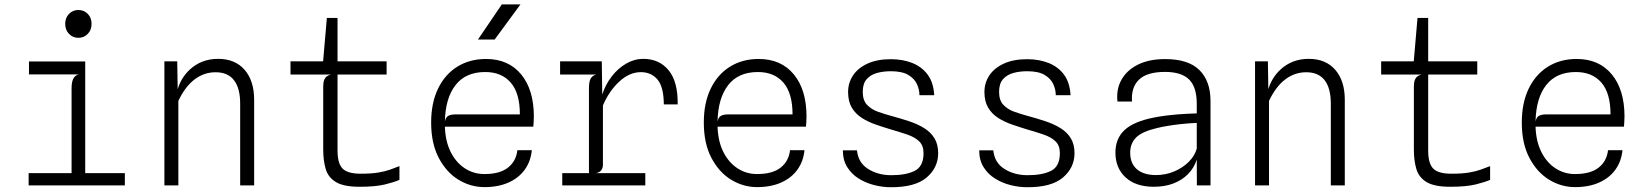

<svg xmlns="http://www.w3.org/2000/svg" viewBox="-20 -816 7240 845"><path d="M106 0V-54H295V-427.5Q295 -456.5 303.5 -471.2Q312 -486 327.5 -488.5H107.5V-545.5H355V-54H529.5V0ZM325 -649.5Q300.5 -649.5 283.8 -666.8Q267 -684 267 -711Q267 -738 283.8 -755Q300.5 -772 325 -772Q349.5 -772 366.2 -755Q383 -738 383 -711Q383 -684 366.2 -666.8Q349.5 -649.5 325 -649.5Z M703.5 0V-546H760L762 -423.5Q777.5 -474.5 814.5 -509Q865.5 -557 940 -557Q1014.5 -557 1056.5 -508.8Q1098.5 -460.5 1098.5 -376.5V0H1037V-359.5Q1037 -428 1009.8 -463Q982.5 -498 929 -498Q877.5 -498 836 -466.2Q794.5 -434.5 765 -372V0Z M1562.5 6Q1493 6 1458.8 -14.5Q1424.5 -35 1413.5 -72Q1402.5 -109 1402.5 -158.5V-434.5Q1402.5 -452.5 1406.5 -463.2Q1410.5 -474 1418.2 -479.8Q1426 -485.5 1436.5 -488H1258.5V-546H1402L1418.5 -737H1465.5V-546H1681.5V-488H1465.5V-153Q1465.5 -96.5 1487.8 -74Q1510 -51.5 1567.5 -51.5Q1614 -51.5 1644.2 -56.5Q1674.5 -61.5 1696.2 -69.2Q1718 -77 1738 -85V-24.5Q1716 -14.5 1674.2 -4.2Q1632.5 6 1562.5 6Z M2112 7.5Q2051 7.5 1997.5 -25.2Q1944 -58 1910.8 -121.5Q1877.5 -185 1877.5 -276.5Q1877.5 -363.5 1908 -426.2Q1938.5 -489 1993 -522.8Q2047.5 -556.5 2119 -556.5Q2217.5 -556.5 2273.5 -488.8Q2329.5 -421 2329.5 -303Q2329.5 -288.5 2328.5 -276.5L2327 -258.5H1938Q1940 -194 1963.5 -147.2Q1987 -100.5 2025.8 -75.2Q2064.5 -50 2112 -50Q2179.5 -50 2215.5 -78.2Q2251.5 -106.5 2257 -155H2320.5Q2316 -106.5 2289.8 -69.8Q2263.5 -33 2218.2 -12.8Q2173 7.5 2112 7.5ZM1938 -281.5Q1942 -301 1954 -306.8Q1966 -312.5 1984 -312.5H2268Q2268 -406 2227.8 -452.5Q2187.5 -499 2115.5 -499Q2029.5 -499 1984.8 -441.5Q1940 -384 1938 -281.5ZM2083.5 -642 2188.5 -796.5H2270.5L2157 -642Z M2454.5 0V-54H2572V-426.5Q2572 -458 2580 -471Q2588 -484 2604.5 -488H2445V-546H2628.5L2630.5 -400Q2645 -444.5 2672.5 -480Q2700 -515.5 2736 -536.2Q2772 -557 2811 -557Q2881.5 -557 2922.8 -506.5Q2964 -456 2962.5 -356.5H2901.5Q2901 -434.5 2873.2 -466.5Q2845.5 -498.5 2800.5 -498.5Q2750.5 -498.5 2705.8 -457.2Q2661 -416 2633.5 -352V-91Q2633.5 -78.5 2627.2 -68.2Q2621 -58 2603.5 -54H2820V0Z M3312 7.5Q3251 7.5 3197.5 -25.2Q3144 -58 3110.8 -121.5Q3077.5 -185 3077.5 -276.5Q3077.5 -363.5 3108 -426.2Q3138.5 -489 3193 -522.8Q3247.5 -556.5 3319 -556.5Q3417.5 -556.5 3473.5 -488.8Q3529.5 -421 3529.5 -303Q3529.5 -288.5 3528.5 -276.5L3527 -258.5H3138Q3140 -194 3163.5 -147.2Q3187 -100.5 3225.8 -75.2Q3264.5 -50 3312 -50Q3379.5 -50 3415.5 -78.2Q3451.5 -106.5 3457 -155H3520.5Q3516 -106.5 3489.8 -69.8Q3463.5 -33 3418.2 -12.8Q3373 7.5 3312 7.5ZM3138 -281.5Q3142 -301 3154 -306.8Q3166 -312.5 3184 -312.5H3468Q3468 -406 3427.8 -452.5Q3387.5 -499 3315.5 -499Q3229.5 -499 3184.8 -441.5Q3140 -384 3138 -281.5Z M3900 8Q3865 8 3828 -1.2Q3791 -10.5 3759.8 -29.8Q3728.5 -49 3709 -80Q3689.5 -111 3689.5 -154.5H3751.5Q3757 -100 3800 -72.8Q3843 -45.5 3900.5 -45Q3965 -44.5 4004.5 -63.5Q4044 -82.5 4044.5 -140.5Q4045 -175 4025.5 -193.8Q4006 -212.5 3973 -223.8Q3940 -235 3900 -246.5Q3867 -256.5 3833.8 -268Q3800.5 -279.5 3773 -297Q3745.5 -314.5 3729 -342Q3712.5 -369.5 3712.5 -411Q3712.5 -451 3734 -483.8Q3755.5 -516.5 3797.8 -536Q3840 -555.5 3901 -555.5Q3952.5 -555.5 3994.5 -539Q4036.5 -522.5 4062.5 -487.8Q4088.5 -453 4091.5 -397H4026.5Q4026.5 -421 4015.8 -445.2Q4005 -469.5 3977.8 -486Q3950.5 -502.5 3900.5 -502.5Q3867.5 -502.5 3839.5 -494.8Q3811.5 -487 3794.2 -467.5Q3777 -448 3777 -411.5Q3777 -374.5 3796 -354.5Q3815 -334.5 3843.8 -324.2Q3872.5 -314 3900.5 -306.5Q3943 -295 3980.8 -282.5Q4018.5 -270 4047.5 -252Q4076.5 -234 4092.8 -207.2Q4109 -180.5 4109 -141Q4108.5 -77.5 4057.8 -34.5Q4007 8.5 3900 8Z M4500 8Q4465 8 4428 -1.2Q4391 -10.5 4359.8 -29.8Q4328.5 -49 4309 -80Q4289.5 -111 4289.5 -154.5H4351.5Q4357 -100 4400 -72.8Q4443 -45.5 4500.5 -45Q4565 -44.5 4604.5 -63.5Q4644 -82.5 4644.5 -140.5Q4645 -175 4625.5 -193.8Q4606 -212.5 4573 -223.8Q4540 -235 4500 -246.5Q4467 -256.5 4433.8 -268Q4400.5 -279.5 4373 -297Q4345.5 -314.5 4329 -342Q4312.5 -369.5 4312.5 -411Q4312.5 -451 4334 -483.8Q4355.5 -516.5 4397.8 -536Q4440 -555.5 4501 -555.5Q4552.5 -555.5 4594.5 -539Q4636.5 -522.5 4662.5 -487.8Q4688.5 -453 4691.5 -397H4626.5Q4626.5 -421 4615.8 -445.2Q4605 -469.5 4577.8 -486Q4550.5 -502.5 4500.5 -502.5Q4467.5 -502.5 4439.5 -494.8Q4411.5 -487 4394.2 -467.5Q4377 -448 4377 -411.5Q4377 -374.5 4396 -354.5Q4415 -334.5 4443.8 -324.2Q4472.5 -314 4500.5 -306.5Q4543 -295 4580.8 -282.5Q4618.5 -270 4647.5 -252Q4676.5 -234 4692.8 -207.2Q4709 -180.5 4709 -141Q4708.5 -77.5 4657.8 -34.5Q4607 8.5 4500 8Z M5058.5 6Q4978.5 6 4933.8 -35.2Q4889 -76.5 4889 -144.5Q4889 -206 4929 -243.5Q4969 -281 5057.5 -298.5Q5079.5 -303 5105.8 -306.5Q5132 -310 5166.5 -312.8Q5201 -315.5 5247 -317V-359Q5247 -433 5213.2 -466.2Q5179.5 -499.5 5107.5 -499.5Q5028 -499.5 4992.8 -465.5Q4957.5 -431.5 4962 -369H4898Q4892 -422.5 4915.5 -464.8Q4939 -507 4988 -531.5Q5037 -556 5108 -556Q5209.5 -556 5258.5 -507.8Q5307.5 -459.5 5307.5 -371.5V0H5247.5L5247 -113.5Q5235 -76.5 5208.5 -49.8Q5182 -23 5144 -8.5Q5106 6 5058.5 6ZM5066 -45.5Q5110 -45.5 5147.8 -61.5Q5185.5 -77.5 5212 -104Q5238.5 -130.5 5247 -162V-275Q5210 -273.5 5178 -270Q5146 -266.5 5119.2 -262Q5092.5 -257.5 5072 -252.5Q5006 -237 4980 -210.8Q4954 -184.5 4954 -144Q4954 -97 4983.2 -71.5Q5012.5 -46 5066 -45.5Z M5503.5 0V-546H5560L5562 -423.5Q5577.5 -474.5 5614.5 -509Q5665.5 -557 5740 -557Q5814.5 -557 5856.5 -508.8Q5898.5 -460.5 5898.5 -376.5V0H5837V-359.5Q5837 -428 5809.8 -463Q5782.5 -498 5729 -498Q5677.5 -498 5636 -466.2Q5594.5 -434.5 5565 -372V0Z M6362.5 6Q6293 6 6258.8 -14.5Q6224.5 -35 6213.5 -72Q6202.5 -109 6202.5 -158.5V-434.5Q6202.5 -452.5 6206.5 -463.2Q6210.5 -474 6218.2 -479.8Q6226 -485.5 6236.5 -488H6058.5V-546H6202L6218.5 -737H6265.5V-546H6481.5V-488H6265.5V-153Q6265.5 -96.5 6287.8 -74Q6310 -51.5 6367.5 -51.5Q6414 -51.5 6444.2 -56.5Q6474.5 -61.5 6496.2 -69.2Q6518 -77 6538 -85V-24.5Q6516 -14.5 6474.2 -4.2Q6432.5 6 6362.5 6Z M6912 7.5Q6851 7.5 6797.5 -25.2Q6744 -58 6710.8 -121.5Q6677.5 -185 6677.5 -276.5Q6677.5 -363.5 6708 -426.2Q6738.5 -489 6793 -522.8Q6847.5 -556.5 6919 -556.5Q7017.5 -556.5 7073.5 -488.8Q7129.5 -421 7129.5 -303Q7129.5 -288.5 7128.5 -276.5L7127 -258.5H6738Q6740 -194 6763.5 -147.2Q6787 -100.5 6825.8 -75.2Q6864.5 -50 6912 -50Q6979.5 -50 7015.5 -78.2Q7051.5 -106.5 7057 -155H7120.5Q7116 -106.5 7089.8 -69.8Q7063.5 -33 7018.2 -12.8Q6973 7.5 6912 7.5ZM6738 -281.5Q6742 -301 6754 -306.8Q6766 -312.5 6784 -312.5H7068Q7068 -406 7027.8 -452.5Q6987.5 -499 6915.5 -499Q6829.5 -499 6784.8 -441.5Q6740 -384 6738 -281.5Z"/></svg>

Font: Spline Sans Mono Light
Style: Regular
Weight: 300
Monospace: yes
Version: Version 1.004